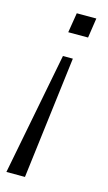

<svg xmlns="http://www.w3.org/2000/svg" viewBox="-111 -529 422 749"><g transform="rotate(15 100.5 -154.5)"><path d="M-3 180 93 -314H133L72 180ZM89 -409 102 -489H181L169 -409Z"/></g></svg>

Font: Nunito Sans 10pt Condensed Light
Style: Italic
Weight: 300
Width: 3
Italic angle: -9°
Designer: Vernon Adams
Foundry: Vernon Adams
Version: Version 3.101;gftools[0.9.27]